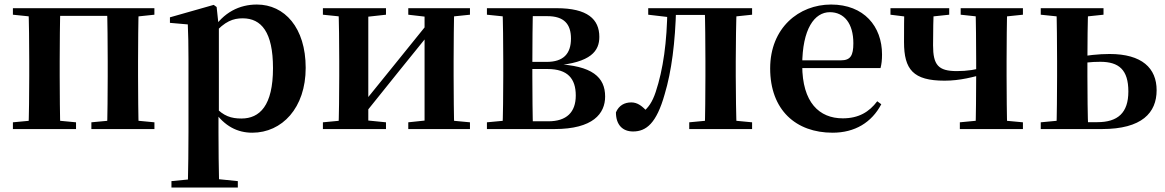

<svg xmlns="http://www.w3.org/2000/svg" viewBox="-20 -572 5162 851"><path d="M105.9 0H247.6C245.6 -50.2 244.6 -165.3 244.6 -234.8V-301.2C244.6 -370.2 245.6 -485.5 247.6 -535.7H105.9C108.6 -485.5 109.6 -370.2 109.6 -301.2V-234.8C109.6 -165.3 108.6 -50.2 105.9 0ZM454.4 0H594.9C592.9 -50.2 591.9 -165.3 591.9 -234.8V-301.2C591.9 -370.2 592.9 -485.5 594.9 -535.7H454.4C456.4 -485.5 457.4 -370.2 457.4 -301.2V-234.8C457.4 -165.3 456.4 -50.2 454.4 0ZM37.2 0H317V-29.9L208.6 -40.2H147L37.2 -29.9ZM385 0H664.5V-29.9L557.1 -40.2H494.5L385 -29.9ZM37.2 -506.8 147 -495.5H176.9V-535.7H37.2ZM525.4 -495.5H557.1L664.3 -506.8V-535.7H525.4ZM176.9 -501.8H525.4V-535.7H176.9Z M739.9 259.3H1034.1V230.8L928.4 220.1H849L739.9 230.8ZM812.4 259.3H951.4C949.4 175.6 948.4 83.5 948.4 13V-63L950.1 -75.6V-455L948.8 -460.8L940.2 -540.9L927.2 -550.4L733.2 -495.2V-470.7L812.4 -463.8C814.4 -415.2 815.4 -374.7 815.4 -308.7V13.8C815.4 83.8 814.4 175.6 812.4 259.3ZM1098.1 16.2C1229.8 16.2 1334.9 -93.2 1334.9 -271.4C1334.9 -449.4 1241.1 -551.9 1118.6 -551.9C1041.5 -551.9 970.6 -517.8 920.5 -437.5H912.1L927 -421.1C976.8 -478.5 1014.2 -490.8 1055.6 -490.8C1138.6 -490.8 1190 -429.4 1190 -270.1C1190 -103.7 1131.1 -46.7 1050.1 -46.7C1004.2 -46.7 970.8 -57.7 933.6 -97.8L915.1 -82.3H927.3C975 -11.6 1033.6 16.2 1098.1 16.2Z M1411.2 0H1690.8V-29.9L1588.4 -40.2H1520L1411.2 -29.9ZM1789.6 0H2063V-29.9L1954.3 -40.2H1886.5L1789.6 -29.9ZM1479.9 0H1612.4V-535.7H1479.9C1482.6 -485.5 1483.6 -370.2 1483.6 -301.2V-234.8C1483.6 -165.3 1482.6 -50.2 1479.9 0ZM1583.7 -51.6 1749.2 -257.7 1913.5 -460.9H1937.7L1890 -485.4L1719.6 -274.4L1560.4 -77.8H1535.4ZM1861.8 0H1993.6C1991.6 -50.2 1990.6 -165.3 1990.6 -234.8V-301.2C1990.6 -370.2 1991.6 -485.5 1993.6 -535.7H1861.8ZM1411.2 -506.8 1521 -495.5H1588.7L1690.8 -506.8V-535.7H1411.2ZM1789.6 -506.8 1886.8 -495.5H1954.5L2063 -506.8V-535.7H1789.6Z M2138.2 0H2437.3C2609.1 0 2662.1 -68.9 2662.1 -144.2C2662.1 -228.8 2606.3 -282.4 2439.3 -288L2437.8 -281C2601.4 -294.6 2636.4 -347.2 2636.4 -408.4C2636.4 -486.7 2584.4 -535.7 2447.1 -535.7H2138.2V-506.8L2248 -495.5L2274.9 -500.4H2405.9C2479.8 -500.4 2510.7 -465.6 2510.7 -401C2510.7 -332.9 2476.3 -297.7 2402.9 -297.7H2274.9V-266.1H2407.1C2495.9 -266.1 2532 -223.7 2532 -148.7C2532 -74.8 2491.6 -34.4 2410.4 -34.4H2274.9L2248 -40.2L2138.2 -29.9ZM2206.9 0H2342.5C2340.5 -50.2 2339.5 -165.3 2339.5 -234.8V-284.5C2339.5 -370.2 2340.5 -485.5 2342.5 -535.7H2206.9C2209.6 -485.5 2210.6 -370.2 2210.6 -301.2V-234.8C2210.6 -165.3 2209.6 -50.2 2206.9 0Z M2785.8 10.7C2843.9 10.7 2889.7 -24.7 2926.1 -154.6C2956.6 -256 2972.9 -384.5 2976.7 -535.7H2938C2936.5 -386.4 2919.5 -264.3 2886.2 -164.2C2871.1 -118.8 2853.4 -94.2 2827.4 -73.7V-60.3H2852.3V-73C2827.5 -101.9 2805.6 -118.1 2778.2 -118.1C2747.8 -118.1 2723.1 -104.7 2710 -74C2710 -17.8 2740.4 10.7 2785.8 10.7ZM2853.1 -506.8 2949.1 -495.5H2956.9V-535.7H2853.1ZM2958.1 -505.7H3147.2V-535.7H2958.1ZM3034.9 0H3313.5V-29.9L3206.3 -40.2H3143.2L3034.9 -29.9ZM3103.6 0H3245.1C3242.8 -50.2 3241.1 -165.3 3241.1 -234.8V-301.2C3241.1 -370.2 3242.8 -485.5 3245.1 -535.7H3103.6C3105.6 -485.5 3106.6 -370.2 3106.6 -301.2V-234.8C3106.6 -165.3 3105.6 -50.2 3103.6 0ZM3173.8 -495.5H3206.3L3313.5 -506.8V-535.7H3173.8Z M3670.2 16.2C3769.4 16.2 3843.6 -29.4 3886.1 -109.9L3868.2 -123.2C3832.5 -75.9 3786.1 -47.5 3715.4 -47.5C3611.6 -47.5 3535.7 -117.3 3535.7 -282.7C3535.7 -444.8 3590.5 -518 3658.1 -518C3721.5 -518 3762.3 -468.1 3762.3 -380.4C3762.3 -325.7 3749.6 -304.6 3707.4 -304.6H3452.1V-270.2H3882.7C3887.4 -288.1 3889.4 -306.2 3889.4 -330.9C3889.4 -454.7 3809.8 -551.9 3663.4 -551.9C3521.3 -551.9 3393.6 -448.8 3393.6 -268.8C3393.6 -83.9 3508.3 16.2 3670.2 16.2Z M4166.6 -214.4C4235.2 -214.4 4293.6 -230.3 4355.6 -247.6V-277.1C4303.2 -262.5 4267.5 -256.9 4221 -256.9C4138.6 -256.9 4115.6 -283.9 4115.6 -371.3C4115.6 -439 4117 -487.1 4118.6 -535.7H3988.2C3987.2 -492 3986.9 -449.1 3986.9 -385.6C3986.9 -264 4027.3 -214.4 4166.6 -214.4ZM4303.7 0H4444.5C4442.5 -50.2 4441.5 -165.3 4441.5 -234.8V-301.2C4441.5 -370.2 4442.5 -485.5 4444.5 -535.7H4303.7C4305.7 -485.5 4306.7 -370.2 4306.7 -301.2V-238.1C4306.7 -165.3 4305.7 -50.2 4303.7 0ZM3926.8 -506.8 4017.4 -495.5H4080.8L4187.2 -506.8V-535.7H3926.8ZM4234.3 0H4513.9V-29.9L4404.1 -40.2H4341.8L4234.3 -29.9ZM4238 -506.8 4343.1 -495.5H4405.4L4513.9 -506.8V-535.7H4238Z M4732.5 0H4863.9C5041.8 0 5106.5 -72.5 5106.5 -172.1C5106.5 -269.8 5041.7 -332.7 4898.1 -332.7C4849 -332.7 4796.2 -326.7 4744.4 -316.8V-285.8C4780.1 -293.8 4814.9 -298.1 4856.8 -298.1C4939.4 -298.1 4981.2 -262.6 4981.2 -166.5C4981.2 -71.9 4934.5 -30.5 4843.5 -30.5H4732.5ZM4662.3 0H4803.4C4800.7 -50.2 4799.7 -165.3 4799.7 -234.8V-301C4799.7 -370.2 4800.7 -485.5 4803.4 -535.7H4662.3C4664.3 -485.5 4665.3 -370.2 4665.3 -301.2V-234.8C4665.3 -165.3 4664.3 -50.2 4662.3 0ZM4592.9 -506.8 4701.3 -495.5H4763.9L4871.1 -506.8V-535.7H4592.9ZM4592.9 0H4734V-40.2H4701.3L4592.9 -29.9Z"/></svg>

Font: Source Han Serif CN VF
Style: Regular
Weight: 250
Designer: Ryoko NISHIZUKA 西塚涼子 (kana & ideographs); Frank Grießhammer (Latin, Greek & Cyrillic); Wenlong ZHANG 张文龙 (bopomofo); San
Foundry: Adobe
Version: Version 2.002;hotconv 1.1.0;makeotfexe 2.6.0